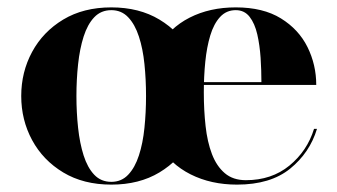

<svg xmlns="http://www.w3.org/2000/svg" viewBox="-20 -490 912 520"><path d="M281.5 10Q206 10 151.2 -23Q96.5 -56 67 -110.5Q37.5 -165 37.5 -230Q37.5 -295 67 -349.5Q96.5 -404 151.2 -437Q206 -470 281.5 -470Q357 -470 411.8 -437Q466.5 -404 496 -349.5Q525.5 -295 525.5 -230Q525.5 -165 496 -110.5Q466.5 -56 411.8 -23Q357 10 281.5 10ZM281.5 2.5Q309 2.5 327.2 -16.8Q345.5 -36 356.2 -69Q367 -102 371.2 -143.8Q375.5 -185.5 375.5 -230Q375.5 -275 371.2 -316.5Q367 -358 356.2 -391Q345.5 -424 327.2 -443.2Q309 -462.5 281.5 -462.5Q253.5 -462.5 235.2 -443.2Q217 -424 206.5 -391Q196 -358 191.5 -316.2Q187 -274.5 187 -230Q187 -185.5 191.5 -143.8Q196 -102 206.5 -69Q217 -36 235.2 -16.8Q253.5 2.5 281.5 2.5ZM622 10Q551.5 10 496.2 -17.8Q441 -45.5 409.2 -99Q377.5 -152.5 377.5 -230Q377.5 -307.5 408.2 -361Q439 -414.5 493.5 -442.2Q548 -470 618.5 -470Q692.5 -470 740.8 -440.2Q789 -410.5 812.8 -362.5Q836.5 -314.5 836.5 -260H444.5V-267.5H688Q688 -299.5 685.8 -333.5Q683.5 -367.5 676.8 -397Q670 -426.5 656 -444.5Q642 -462.5 618.5 -462.5Q593 -462.5 576 -444Q559 -425.5 549.5 -394Q540 -362.5 536 -322.8Q532 -283 532 -240Q532 -191.5 536.8 -148.5Q541.5 -105.5 554 -72.8Q566.5 -40 588.8 -21Q611 -2 646 -2Q715.5 -2 763.8 -41.5Q812 -81 830.5 -141H838.5Q819 -76.5 765.8 -33.2Q712.5 10 622 10Z"/></svg>

Font: Bodoni Moda 28pt
Style: Bold
Weight: 700
Designer: Owen Earl
Foundry: indestructible type
Version: Version 2.005